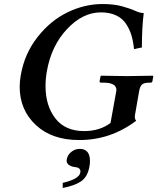

<svg xmlns="http://www.w3.org/2000/svg" viewBox="-20 -678 773 943"><path d="M663.1 -229 643.1 -113.8Q639.2 -95.7 648.9 -85Q522.9 10.3 368.2 9.8Q234.9 9.8 155.8 -64.2Q76.7 -138.2 76.7 -252Q76.7 -279.3 82 -308.1Q100.1 -414.1 164.1 -495.6Q228 -577.1 312 -617.7Q396 -658.2 482.9 -658.2Q539.1 -658.2 579.1 -647.2Q619.1 -636.2 643.6 -625Q668 -613.8 686 -613.8Q677.2 -548.8 676.8 -444.8L638.2 -437Q634.3 -476.1 625.2 -505.6Q616.2 -535.2 598.6 -561.5Q581.1 -587.9 550 -602.5Q519 -617.2 475.1 -617.2Q386.2 -617.2 309.1 -535.2Q231.9 -453.1 210 -327.1Q203.6 -290.5 203.6 -255.4Q203.6 -158.7 252 -96.4Q300.3 -34.2 393.1 -34.2Q470.2 -34.2 522.9 -74.2L550.8 -229Q551.3 -232.4 551.8 -235.8Q551.8 -272 488.8 -272H476.1Q468.3 -272 469.2 -280.8L474.1 -304.2L476.1 -306.2Q568.8 -304.2 606 -304.2L731 -306.2L732.9 -304.2L729 -280.8Q728 -272 719.2 -272H713.9Q686 -272 676.5 -262Q667 -252 663.1 -229ZM372.1 53.2Q421.9 53.2 421.9 113.8Q421.9 130.9 418 146Q408.2 193.8 375.5 214.4Q342.8 234.9 288.1 245.1V220.2Q368.2 201.2 374 170.9Q375 168 375 164.1Q375 144 345.2 142.1Q330.1 140.1 318.6 132.1Q307.1 124 307.1 109.9Q307.1 106 308.1 104Q312 83 330.1 68.1Q348.1 53.2 372.1 53.2Z"/></svg>

Font: Linux Libertine
Style: Semibold Italic
Weight: 600
Italic angle: -11.5°
Designer: Philipp H. Poll
Foundry: Philipp H. Poll
Version: Version 5.1.2 ; ttfautohint (v0.9)